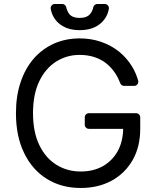

<svg xmlns="http://www.w3.org/2000/svg" viewBox="-20 -929 783 959"><path d="M214.1 -35.5Q140.6 -81 100.5 -164.8Q59.7 -247.9 59.7 -363.6Q59.7 -450.3 83.1 -518.8Q105.8 -587 148.8 -636.7Q191.4 -685 249.6 -711.3Q308.6 -737.2 377.8 -737.2Q435.7 -737.2 485.4 -719.8Q534.8 -702.8 574.6 -671.2Q614.3 -638.8 639.9 -596.2Q659.1 -565 670.1 -526.3Q670.8 -522.7 670.8 -521Q670.8 -512.4 664.8 -506.2Q658.7 -500 649.9 -500H599.8Q593.4 -500 588.2 -503.6Q583.1 -507.1 580.6 -513.1Q569.6 -541.9 554.7 -564.3Q535.2 -593.4 509.6 -613.3Q483.7 -633.5 450.3 -644.2Q417.3 -654.8 377.8 -654.8Q313.6 -654.8 260.3 -621.4Q207.4 -587.7 176.1 -523.1Q144.9 -458.5 144.9 -363.6Q144.9 -269.5 176.5 -204.2Q208.1 -138.8 262.1 -105.8Q315.7 -72.4 383.5 -72.4Q446 -72.4 494 -99.1Q541.5 -126.4 568.5 -175.1Q594.1 -222.7 595.2 -285.5H424.4Q415.5 -285.5 409.4 -291.5Q403.4 -297.6 403.4 -306.1V-342.7Q403.4 -351.6 409.4 -357.6Q415.5 -363.6 424.4 -363.6H659.8Q668.3 -363.6 674.4 -357.6Q680.4 -351.6 680.4 -342.7V-285.5Q680.4 -195.7 642.4 -129.3Q604.4 -63.2 537.3 -26.3Q470.2 9.9 383.5 9.9Q286.6 9.9 214.1 -35.5ZM445.7 -892.4Q442.5 -875 431.1 -860.4Q415.1 -839.5 377.8 -839.5Q340.6 -839.5 324.9 -860.4Q315 -874.6 311.1 -892Q309.7 -899.5 304 -904.3Q298.3 -909.1 290.8 -909.1H253.9Q244.3 -909.1 238.1 -901.8Q231.9 -894.5 233.3 -885.3Q240.4 -843.4 271 -815Q310.7 -778.4 377.8 -778.4Q446 -778.4 485.8 -815Q517 -844.1 523.8 -885.3Q525.2 -894.5 519 -901.8Q512.8 -909.1 503.2 -909.1H466.3Q458.8 -909.1 453.1 -904.3Q447.4 -899.5 445.7 -892.4Z"/></svg>

Font: DeltaSans
Style: Regular
Weight: 400
Designer: Rasmus Andersson
Foundry: rsms
Version: Version 3.012